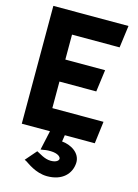

<svg xmlns="http://www.w3.org/2000/svg" viewBox="-143 -790 818 1138"><g transform="rotate(15 266.0 -220.5)"><path d="M169 144 110 212 122 218C135 225 191 272 263 272C357 272 406 218 410 152C413 88 348 54 296 50L302 10H486L503 -126H189V-289H415L433 -424H189V-577H481L499 -713H38V10H211L185 129L200 127C207 126 221 122 247 123C292 124 310 143 308 155C306 167 290 178 260 178C221 178 188 152 169 144Z"/></g></svg>

Font: Bluebird
Style: SfBd
Weight: 700
Designer: Jasper
Foundry: Cannot Into Space Fonts
Version: Version 0.98